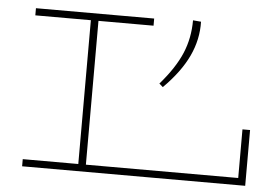

<svg xmlns="http://www.w3.org/2000/svg" viewBox="-50 -762 1208 830"><g transform="rotate(5 554.0 -346.5)"><path d="M1042 -242V0H74V-31H315V-655H74V-686H587V-655H348V-31H1009V-242ZM790 -690Q792 -613 758 -540.5Q724 -468 650 -394L634 -408Q699 -483 727 -549.5Q755 -616 755 -693Z"/></g></svg>

Font: BioRhyme Expanded ExtraLight
Style: Regular
Weight: 275
Width: 7
Designer: Aoife Mooney
Foundry: Aoife Mooney Type
Version: Version 1.001